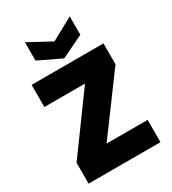

<svg xmlns="http://www.w3.org/2000/svg" viewBox="-225 -1071 1063 1187"><g transform="rotate(-30 306.5 -477.0)"><path d="M270 -159H563V0H50V-149L340 -547H50V-705H563V-556ZM466 -823 307 -746 146 -823V-954L307 -867L466 -954Z"/></g></svg>

Font: Fz Poppins ExtBd
Style: Regular
Weight: 800
Designer: Ninad Kale (Devanagari), Jonny Pinhorn (Latin)
Foundry: Indian Type Foundry
Version: Vit hóa bi Vntype.Com & FontZin.Com